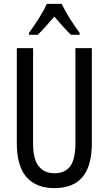

<svg xmlns="http://www.w3.org/2000/svg" viewBox="-20 -963 562 993"><path d="M455 -224Q455 -103 406 -46.5Q357 10 262 10Q167 10 117 -47Q67 -104 67 -223V-714H151V-222Q151 -140 180 -103.5Q209 -67 262 -67Q316 -67 343 -103Q370 -139 370 -223V-714H455ZM299 -943Q315 -909 341 -867.5Q367 -826 392 -793V-783H347Q326 -803 305 -827Q284 -851 261 -877Q238 -851 215.5 -825.5Q193 -800 175 -783H130V-793Q157 -830 182.5 -870.5Q208 -911 222 -943Z"/></svg>

Font: Noto Sans Sinhala ExtraCondensed
Style: Regular
Weight: 400
Width: 2
Designer: Jelle Bosma - Monotype Design Team
Foundry: Monotype Imaging Inc.
Version: Version 2.006; ttfautohint (v1.8.4.7-5d5b)